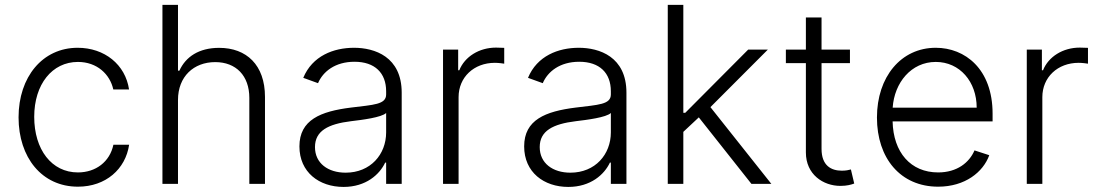

<svg xmlns="http://www.w3.org/2000/svg" viewBox="-20 -747 4464 780"><path d="M296.5 11.4C410.2 11.4 490.1 -60.4 504.6 -159.1H440.7C426.1 -89.5 369 -46.5 296.5 -46.5C189.6 -46.5 119 -139.6 119 -272.4C119 -404.5 191.8 -495.4 296.5 -495.4C374.3 -495.4 426.8 -445.3 440.3 -383.5H504.3C489.3 -484.7 404.8 -552.9 295.5 -552.9C152.7 -552.9 55.4 -434.3 55.4 -270.2C55.4 -107.6 149.9 11.4 296.5 11.4Z M703.1 -340.9C703.1 -436.1 767 -494.7 854.4 -494.7C938.9 -494.7 992.9 -439.3 992.9 -349.4V0H1056.5V-353.3C1056.5 -483.3 981.2 -552.6 870.4 -552.6C788 -552.6 734.4 -516.3 708.8 -459.9H703.1V-727.3H639.9V0H703.1Z M1375.7 12.4C1466.6 12.4 1522 -38 1544.7 -86.3H1548.7V0H1611.9V-370.4C1611.9 -516.7 1501.8 -552.9 1418.3 -552.9C1334.9 -552.9 1248.9 -519.9 1212 -430.8L1272 -409.1C1291.9 -456 1341.3 -496.1 1420.1 -496.1C1502.8 -496.1 1548.7 -450.6 1548.7 -376.1V-363.3C1548.7 -322.1 1497.5 -321.4 1405.9 -310C1282.7 -294.7 1196.4 -260.3 1196.4 -152.3C1196.4 -47.2 1276.6 12.4 1375.7 12.4ZM1384.2 -45.5C1312.9 -45.5 1259.6 -83.5 1259.6 -149.5C1259.6 -215.6 1313.6 -243.3 1405.9 -254.6C1450.6 -259.9 1530.2 -269.9 1548.7 -288V-209.2C1548.7 -119.7 1485.1 -45.5 1384.2 -45.5Z M1779.8 0H1843V-352.3C1843 -433.2 1905.2 -491.8 1990.4 -491.8C2007.1 -491.8 2022.7 -489 2028.4 -488.3V-552.6C2019.9 -552.9 2005.3 -553.6 1995 -553.6C1926.5 -553.6 1867.9 -516.7 1845.9 -461.6H1841.3V-545.5H1779.8Z M2288.7 12.4C2379.6 12.4 2435 -38 2457.7 -86.3H2461.6V0H2524.9V-370.4C2524.9 -516.7 2414.8 -552.9 2331.3 -552.9C2247.9 -552.9 2161.9 -519.9 2125 -430.8L2185 -409.1C2204.9 -456 2254.3 -496.1 2333.1 -496.1C2415.8 -496.1 2461.6 -450.6 2461.6 -376.1V-363.3C2461.6 -322.1 2410.5 -321.4 2318.9 -310C2195.7 -294.7 2109.4 -260.3 2109.4 -152.3C2109.4 -47.2 2189.6 12.4 2288.7 12.4ZM2297.2 -45.5C2225.9 -45.5 2172.6 -83.5 2172.6 -149.5C2172.6 -215.6 2226.6 -243.3 2318.9 -254.6C2363.6 -259.9 2443.2 -269.9 2461.6 -288V-209.2C2461.6 -119.7 2398.1 -45.5 2297.2 -45.5Z M2692.8 0H2756V-211.3L2818.9 -270.2L3032.7 0H3113.6L2866.1 -311.8L3099.4 -545.5H3019.5L2763.8 -288.7H2756V-727.3H2692.8Z M3432.9 -545.5H3317.5V-676.1H3253.9V-545.5H3172.6V-490.4H3253.9V-127.5C3253.9 -38.4 3324.2 8.2 3394.2 8.2C3420.5 8.2 3438.2 3.2 3450.3 -1.4L3436.8 -58.6C3427.9 -56.1 3416.5 -53.6 3399.9 -53.6C3356.9 -53.6 3317.5 -73.9 3317.5 -142.4V-490.4H3432.9Z M3791.2 11.4C3900.6 11.4 3974.1 -47.9 3998.9 -116.5L3938.9 -136C3918 -87 3868.6 -46.5 3791.2 -46.5C3679.7 -46.5 3609 -127.8 3606.2 -253.9H4012.4V-285.2C4012.4 -467.3 3899.9 -552.9 3781.6 -552.9C3640.3 -552.9 3542.6 -434.7 3542.6 -269.5C3542.6 -104 3638.5 11.4 3791.2 11.4ZM3606.5 -309.7C3613.3 -411.2 3681.8 -495.4 3781.6 -495.4C3879.3 -495.4 3947.8 -414.8 3947.8 -309.7Z M4151.3 0H4214.5V-352.3C4214.5 -433.2 4276.6 -491.8 4361.9 -491.8C4378.6 -491.8 4394.2 -489 4399.9 -488.3V-552.6C4391.3 -552.9 4376.8 -553.6 4366.5 -553.6C4297.9 -553.6 4239.3 -516.7 4217.3 -461.6H4212.7V-545.5H4151.3Z"/></svg>

Font: Karasuma Gothic
Style: Light
Weight: 300
Designer: Rasmus Andersson / Ryoko Nishizuka
Foundry: rsms
Version: Version 1.00